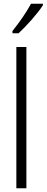

<svg xmlns="http://www.w3.org/2000/svg" viewBox="-20 -1013 251 1033"><path d="M211 -985V-993H147C120 -944 89 -899 47 -846V-834H80C120 -871 182 -939 211 -985ZM122 0V-760H68V0Z"/></svg>

Font: Noto Sans Khmer UI ExtraCondensed Light
Style: Regular
Weight: 300
Width: 2
Designer: Danh Hong and the Monotype Design Team
Foundry: Monotype Imaging Inc.
Version: Version 2.002